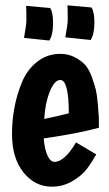

<svg xmlns="http://www.w3.org/2000/svg" viewBox="-20 -679 407 720"><path d="M351 -200Q271 -178 144 -160Q147 -120 158 -96Q169 -72 184 -72Q222 -72 265 -145L341 -100Q322 -67 304.5 -44Q287 -21 252 0Q217 21 174 21Q111 21 68 -32.5Q25 -86 25 -177Q25 -226 34 -275Q43 -324 62.5 -371Q82 -418 119.5 -447.5Q157 -477 206 -477Q236 -477 260 -464.5Q284 -452 298.5 -436.5Q313 -421 324 -391Q335 -361 339.5 -342Q344 -323 347 -287Q350 -251 350.5 -240.5Q351 -230 351 -200ZM206 -379Q184 -379 166.5 -335Q149 -291 146 -233Q199 -244 238 -254Q238 -379 206 -379ZM78 -657 168 -649Q179 -633 179 -592Q179 -549 165 -527L70 -537Q79 -586 79 -603Q79 -639 78 -657ZM233 -659 323 -651Q334 -635 334 -594Q334 -551 320 -529L225 -539Q234 -588 234 -605Q234 -641 233 -659Z"/></svg>

Font: Boogaloo
Style: Regular
Weight: 400
Designer: John Vargas Beltran
Foundry: John Vargas Beltran
Version: Version 1.001